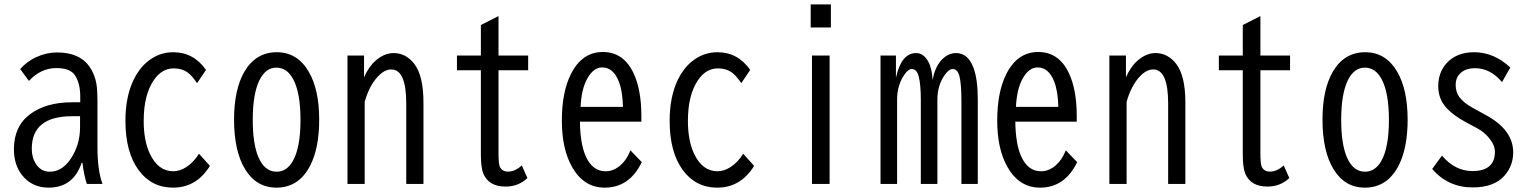

<svg xmlns="http://www.w3.org/2000/svg" viewBox="-20 -820 7040 882"><path d="M348.6 -350.1V-377Q348.6 -437 324.7 -473.6Q303.2 -507.3 238.3 -507.3Q168 -507.3 112.8 -448.2L72.8 -502.9Q104 -538.1 146.5 -557.6Q193.8 -579.1 241.7 -579.1Q345.2 -579.1 390.6 -514.6Q416 -478.5 423.3 -432.6Q427.7 -404.3 427.7 -359.9V-145Q427.7 -37.6 450.7 24.9H378.9Q365.2 -16.6 358.9 -71.8H355Q316.4 42 203.6 42Q125.5 42 80.1 -17.1Q43.9 -64 43.9 -134.3Q43.9 -240.2 118.2 -295.4Q191.4 -350.1 310.5 -350.1ZM347.7 -286.1H311.5Q126 -286.1 126 -136.7Q126 -97.2 144 -68.4Q167.5 -31.2 208.5 -31.2Q265.1 -31.2 304.7 -90.3Q347.7 -154.3 347.7 -234.9Z M944.3 -58.1Q882.8 42 774.4 42Q676.3 42 616.7 -38.6Q556.2 -121.1 556.2 -264.6Q556.2 -375.5 593.8 -453.6Q618.2 -503.9 655.3 -535.2Q708.5 -580.1 775.9 -580.1Q869.1 -580.1 926.3 -499L885.3 -438Q860.8 -474.1 840.3 -488.3Q814.5 -505.9 777.8 -505.9Q722.2 -505.9 685.1 -449.7Q640.1 -382.3 640.1 -264.2Q640.1 -173.3 668.9 -112.8Q707 -33.2 775.9 -33.2Q805.2 -33.2 835.4 -52.2Q869.6 -74.2 894 -113.8Z M1251.5 -580.1Q1345.7 -580.1 1397.9 -491.2Q1446.3 -409.2 1446.3 -270.5Q1446.3 -141.1 1405.8 -61Q1353.5 42 1250 42Q1157.7 42 1106 -42.5Q1055.2 -125.5 1055.2 -271Q1055.2 -409.2 1103 -491.2Q1155.3 -580.1 1251.5 -580.1ZM1249.5 -509.3Q1200.2 -509.3 1171.4 -450.7Q1141.1 -388.2 1141.1 -269Q1141.1 -161.6 1166 -100.6Q1194.8 -31.2 1250.5 -31.2Q1296.4 -31.2 1324.2 -78.6Q1360.4 -140.1 1360.4 -269Q1360.4 -394.5 1326.7 -456.5Q1298.3 -509.3 1249.5 -509.3Z M1652.3 -564.9V-464.8Q1673.3 -513.2 1706.1 -542Q1745.6 -576.2 1788.1 -576.2Q1844.7 -576.2 1883.3 -526.4Q1925.3 -471.7 1925.3 -348.1V24.9H1846.2V-344.2Q1846.2 -501 1777.3 -501Q1745.1 -501 1713.4 -465.8Q1675.3 -423.3 1655.3 -352.1V24.9H1576.2V-564.9Z M2270 -746.1V-564.9H2406.2V-497.1H2270V-118.2Q2270 -68.4 2275.4 -55.7Q2285.2 -31.7 2314 -31.7Q2346.2 -31.7 2377 -60.1L2402.8 -2Q2361.3 37.1 2302.2 37.1Q2225.1 37.1 2200.2 -22.9Q2189 -50.3 2189 -110.8V-497.1H2079.1V-564.9H2189V-705.1Z M2926.3 -261.2H2644Q2645.5 -158.7 2670.9 -102.1Q2701.7 -33.2 2762.2 -33.2Q2799.3 -33.2 2831.1 -61.5Q2859.4 -86.4 2876 -129.4L2928.2 -75.2Q2871.6 42 2757.8 42Q2662.6 42 2608.9 -51.3Q2561 -134.3 2561 -265.6Q2561 -397 2602.5 -479.5Q2653.3 -581.1 2749.5 -581.1Q2843.8 -581.1 2889.6 -485.4Q2926.3 -409.2 2926.3 -286.1ZM2841.8 -329.1Q2839.8 -403.3 2822.3 -446.3Q2796.9 -510.3 2746.6 -510.3Q2706.1 -510.3 2677.2 -458Q2650.9 -410.2 2647 -329.1Z M3444.3 -58.1Q3382.8 42 3274.4 42Q3176.3 42 3116.7 -38.6Q3056.2 -121.1 3056.2 -264.6Q3056.2 -375.5 3093.8 -453.6Q3118.2 -503.9 3155.3 -535.2Q3208.5 -580.1 3275.9 -580.1Q3369.1 -580.1 3426.3 -499L3385.3 -438Q3360.8 -474.1 3340.3 -488.3Q3314.5 -505.9 3277.8 -505.9Q3222.2 -505.9 3185.1 -449.7Q3140.1 -382.3 3140.1 -264.2Q3140.1 -173.3 3168.9 -112.8Q3207 -33.2 3275.9 -33.2Q3305.2 -33.2 3335.4 -52.2Q3369.6 -74.2 3394 -113.8Z M3704.1 -799.8H3796.9V-693.8H3704.1ZM3710 -564.9H3791V24.9H3710Z M4095.7 -564.9V-462.9Q4120.6 -576.2 4188 -576.2Q4223.1 -576.2 4244.1 -537.1Q4261.2 -506.3 4264.2 -453.1Q4274.4 -508.3 4301.3 -540Q4332 -576.2 4372.1 -576.2Q4426.3 -576.2 4451.7 -509.3Q4471.7 -456.5 4471.7 -362.8V24.9H4396.5V-356.9Q4396.5 -435.1 4387.2 -470.7Q4378.4 -502.9 4356.9 -502.9Q4338.9 -502.9 4319.8 -475.6Q4286.1 -428.2 4286.1 -360.8V24.9H4210V-361.8Q4210 -432.1 4200.2 -469.2Q4191.4 -502.9 4168.5 -502.9Q4152.3 -502.9 4134.8 -477.5Q4101.1 -429.2 4101.1 -362.8V24.9H4024.9V-564.9Z M4926.3 -261.2H4644Q4645.5 -158.7 4670.9 -102.1Q4701.7 -33.2 4762.2 -33.2Q4799.3 -33.2 4831.1 -61.5Q4859.4 -86.4 4876 -129.4L4928.2 -75.2Q4871.6 42 4757.8 42Q4662.6 42 4608.9 -51.3Q4561 -134.3 4561 -265.6Q4561 -397 4602.5 -479.5Q4653.3 -581.1 4749.5 -581.1Q4843.8 -581.1 4889.6 -485.4Q4926.3 -409.2 4926.3 -286.1ZM4841.8 -329.1Q4839.8 -403.3 4822.3 -446.3Q4796.9 -510.3 4746.6 -510.3Q4706.1 -510.3 4677.2 -458Q4650.9 -410.2 4647 -329.1Z M5152.3 -564.9V-464.8Q5173.3 -513.2 5206.1 -542Q5245.6 -576.2 5288.1 -576.2Q5344.7 -576.2 5383.3 -526.4Q5425.3 -471.7 5425.3 -348.1V24.9H5346.2V-344.2Q5346.2 -501 5277.3 -501Q5245.1 -501 5213.4 -465.8Q5175.3 -423.3 5155.3 -352.1V24.9H5076.2V-564.9Z M5770 -746.1V-564.9H5906.2V-497.1H5770V-118.2Q5770 -68.4 5775.4 -55.7Q5785.2 -31.7 5814 -31.7Q5846.2 -31.7 5877 -60.1L5902.8 -2Q5861.3 37.1 5802.2 37.1Q5725.1 37.1 5700.2 -22.9Q5689 -50.3 5689 -110.8V-497.1H5579.1V-564.9H5689V-705.1Z M6251.5 -580.1Q6345.7 -580.1 6397.9 -491.2Q6446.3 -409.2 6446.3 -270.5Q6446.3 -141.1 6405.8 -61Q6353.5 42 6250 42Q6157.7 42 6106 -42.5Q6055.2 -125.5 6055.2 -271Q6055.2 -409.2 6103 -491.2Q6155.3 -580.1 6251.5 -580.1ZM6249.5 -509.3Q6200.2 -509.3 6171.4 -450.7Q6141.1 -388.2 6141.1 -269Q6141.1 -161.6 6166 -100.6Q6194.8 -31.2 6250.5 -31.2Q6296.4 -31.2 6324.2 -78.6Q6360.4 -140.1 6360.4 -269Q6360.4 -394.5 6326.7 -456.5Q6298.3 -509.3 6249.5 -509.3Z M6604 -105Q6664.6 -34.2 6743.7 -34.2Q6847.2 -34.2 6847.2 -122.6Q6847.2 -154.8 6818.8 -188Q6795.9 -214.4 6769 -229L6711.9 -259.8Q6655.8 -290.5 6625.5 -323.2Q6586.9 -365.2 6586.9 -424.3Q6586.9 -485.8 6624 -528.3Q6669.9 -580.1 6752 -580.1Q6842.8 -580.1 6918 -509.8L6879.9 -442.9Q6826.2 -506.8 6755.4 -506.8Q6717.3 -506.8 6693.4 -487.8Q6667 -467.3 6667 -429.7Q6667 -397.9 6683.6 -374.5Q6703.1 -347.7 6746.1 -324.2L6808.1 -290Q6931.2 -222.7 6931.2 -120.1Q6931.2 -59.1 6892.1 -14.2Q6844.2 41 6745.6 41Q6631.8 41 6559.1 -43.9Z"/></svg>

Font: BIZ UDGothic
Style: Regular
Weight: 400
Monospace: yes
Designer: TypeBank Co., Ltd.
Foundry: Morisawa Inc.
Version: Version 1.05